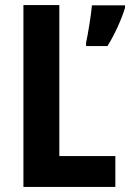

<svg xmlns="http://www.w3.org/2000/svg" viewBox="-20 -734 511 754"><path d="M72 0H433V-121H213V-714H72ZM471 -703V-713H341C338 -675 325 -598 318 -566V-553H402C430 -598 456 -655 471 -703Z"/></svg>

Font: Noto Sans Devanagari Condensed
Style: Bold
Weight: 700
Width: 3
Designer: Jelle Bosma - Monotype Design Team
Foundry: Monotype Imaging Inc.
Version: Version 2.004